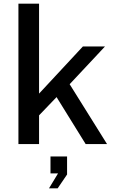

<svg xmlns="http://www.w3.org/2000/svg" viewBox="-20 -782 628 1042"><path d="M358 -325 550 -530H430L192 -274V-762H80V0H192V-156L287 -255L445 0H561ZM293 240 344 165V67H254V159H295L246 240Z"/></svg>

Font: Cheyenne Sans Medium
Style: Regular
Weight: 500
Designer: The Public Sans project authors (U.S. Web Design System), Libre Franklin designed by Pablo Impallari and Rodrigo Fuenzal
Foundry: The Cheyenne Sans Project Authors
Version: Version 2.007